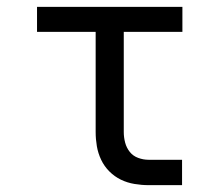

<svg xmlns="http://www.w3.org/2000/svg" viewBox="-20 -540 640 560"><path d="M413 0Q393 0 372 -3.5Q351 -7 332.5 -16Q314 -25 299 -40Q284 -55 275 -74Q266 -93 262.5 -113.5Q259 -134 259 -155V-447H88V-520H512V-447H341V-155Q341 -139 345 -124Q349 -109 358.5 -97Q368 -85 383 -79.5Q398 -74 413 -74H511V0Z"/></svg>

Font: Iosevka SS04 Extended
Style: Regular
Weight: 400
Width: 7
Monospace: yes
Designer: Belleve Invis
Foundry: Belleve Invis
Version: Version 19.0.0; ttfautohint (v1.8.4)